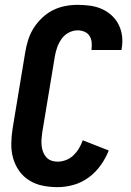

<svg xmlns="http://www.w3.org/2000/svg" viewBox="-20 -763 540 791"><path d="M217 8Q186 8 156 2Q126 -4 101 -19.5Q76 -35 59 -59Q42 -83 34 -111.5Q26 -140 26.5 -171.5Q27 -203 32 -234L84 -548Q88 -573 96 -598.5Q104 -624 118.5 -647Q133 -670 153.5 -689.5Q174 -709 198 -721Q222 -733 248 -738Q274 -743 300 -743Q326 -743 351.5 -739.5Q377 -736 399.5 -726Q422 -716 440 -699.5Q458 -683 469 -661Q480 -639 483 -613.5Q486 -588 481 -562Q481 -561 481 -560Q481 -559 480 -557H357Q357 -558 357 -558.5Q357 -559 357 -559Q359 -574 357.5 -589Q356 -604 348.5 -615.5Q341 -627 327.5 -632.5Q314 -638 300 -638Q281 -638 263 -628.5Q245 -619 233.5 -602.5Q222 -586 215.5 -567.5Q209 -549 206 -531L154 -217Q152 -203 151 -189.5Q150 -176 151.5 -162.5Q153 -149 157.5 -137Q162 -125 170.5 -115.5Q179 -106 191 -101.5Q203 -97 217 -97Q234 -97 251.5 -103.5Q269 -110 282.5 -123Q296 -136 305.5 -152Q315 -168 321 -185L428 -143Q416 -112 395 -82.5Q374 -53 345.5 -32Q317 -11 283.5 -1.5Q250 8 217 8Z"/></svg>

Font: Iosevka SS04 Extrabold
Style: Italic
Weight: 800
Italic angle: -9°
Monospace: yes
Designer: Belleve Invis
Foundry: Belleve Invis
Version: Version 19.0.0; ttfautohint (v1.8.4)